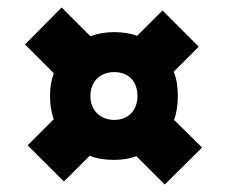

<svg xmlns="http://www.w3.org/2000/svg" viewBox="-20 -582 606 514"><path d="M421 -88 521 -187 446 -261C453 -280 456 -302 456 -325C456 -349 453 -371 445 -390L512 -457L415 -554L347 -486C329 -493 307 -496 285 -496C262 -496 241 -492 222 -485L145 -562L47 -463L124 -386C117 -367 114 -348 114 -325C114 -303 117 -282 124 -263L54 -193L151 -96L220 -165C239 -157 262 -154 285 -154C307 -154 327 -157 345 -164ZM286 -261C248 -261 222 -287 222 -325C222 -364 248 -389 286 -389C324 -389 348 -364 348 -325C348 -287 324 -261 286 -261Z"/></svg>

Font: Fixel Display ExtraBold
Style: Regular
Weight: 800
Designer: AlfaBravo + MacPaw
Foundry: Kyrylo Tkachov, Marchela Mozhyna, Serhii Makarenko, Maria Weinstein, Zakhar Kryvoshyya
Version: Version 1.211